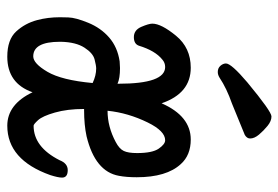

<svg xmlns="http://www.w3.org/2000/svg" viewBox="-142 -618 783 540"><g transform="rotate(90 250.0 -347.5)"><path d="M139 24Q91 24 68 -1Q45 -26 36 -60Q28 -90 28 -124Q28 -127 28.5 -147.5Q29 -168 43.5 -203.5Q58 -239 85 -262.5Q112 -286 152 -292L171 -293Q200 -293 215 -286V-289Q215 -420 168 -420Q156 -420 147 -412Q122 -392 108 -346Q103 -332 84 -332Q64 -332 55 -353Q46 -374 46 -384Q46 -409 80 -450.5Q114 -492 170 -492Q242 -492 270 -410Q306 -492 372 -492Q416 -492 441 -464Q478 -424 478 -340Q478 -311 474 -290Q462 -223 363 -199Q331 -192 289 -192H286Q286 -145 296 -110Q306 -75 317.5 -62.5Q329 -50 333 -50Q393 -50 430 -123Q439 -146 458 -146Q479 -146 479 -130Q479 -119 472 -97Q429 24 333 24Q273 24 239 -47Q214 24 139 24ZM138 -49Q158 -49 181.5 -89Q205 -129 213 -216Q192 -226 172 -226Q164 -226 146.5 -221.5Q129 -217 113.5 -193Q98 -169 97 -127V-124Q97 -49 138 -49ZM291 -258Q336 -258 379 -281Q398 -291 404 -303.5Q410 -316 410 -341Q410 -384 397.5 -402Q385 -420 374 -420Q348 -420 324 -371Q297 -316 291 -258ZM182 -568Q171 -568 164.5 -575.5Q158 -583 158 -591Q158 -606 211 -651Q293 -719 307 -719Q320 -719 333.5 -708Q347 -697 358 -684Q369 -671 369 -659Q369 -650 359 -644L271 -608Q228 -593 198 -573Q190 -568 182 -568Z"/></g></svg>

Font: LXGW WenKai Mono TC
Style: Bold
Weight: 700
Designer: LXGW / Fontworks Inc.
Foundry: LXGW / Fontworks Inc.
Version: Version 1.330